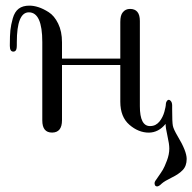

<svg xmlns="http://www.w3.org/2000/svg" viewBox="-20 -462 686 685"><path d="M15.1 -297.9V-303.2Q15.1 -335.4 17.1 -354.2Q19 -373 25.6 -396.5Q32.2 -419.9 46.6 -430.9Q61 -441.9 85 -441.9Q100.1 -441.9 116.9 -436.5Q133.8 -431.2 153.8 -418.5Q173.8 -405.8 187.5 -377.9Q201.2 -350.1 201.2 -311V-252.9H409.2V-383.8Q409.2 -407.7 418 -418Q427.7 -430.2 443.8 -430.2Q479 -430.2 479 -387.2V-83Q479 -12.2 515.1 -12.2Q526.4 -12.2 534.7 -16.6Q543 -21 549.1 -28.6Q555.2 -36.1 559.6 -45.2Q564 -54.2 566.4 -63Q568.8 -71.8 570.3 -79.3Q571.8 -86.9 571.8 -91.8L573.2 -98.1Q580.1 -111.3 588.9 -102.1Q593.8 -97.2 594.2 -86.9V-71.8Q594.2 -25.9 596.7 -13.4Q599.1 -1 613.8 23.9Q646 77.1 646 105Q646 129.9 632.1 144.5Q618.2 159.2 592.5 171.6Q566.9 184.1 557.1 192.9Q547.4 202.6 541 203.1Q537.1 203.1 534.7 201.2Q532.2 199.2 531.5 193.1Q530.8 187 537.1 179.2Q555.2 153.3 561 143.6Q566.9 133.8 575.4 111.3Q584 88.9 584 67.9Q584 51.8 577.4 22.9Q570.8 -5.9 570.8 -20Q545.9 10.7 511.2 11.2Q474.1 11.2 441.7 -16.8Q409.2 -44.9 409.2 -99.1V-230H201.2V-33.2Q201.2 10.7 166 11Q130.9 11.2 130.9 -32.2V-312Q130.9 -418 83 -418Q40 -418 40 -311V-300.8Q40 -284.7 35.2 -280.8Q32.2 -277.8 27.8 -277.8Q15.1 -277.8 15.1 -297.9Z"/></svg>

Font: CMU Serif Upright Italic
Style: UprightItalic
Weight: 500
Version: Version 0.7.0